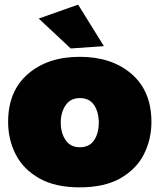

<svg xmlns="http://www.w3.org/2000/svg" viewBox="-20 -800 688 828"><path d="M324 8Q220 8 152 -29.5Q81 -69 48 -133.5Q15 -198 15 -274Q15 -407 100.5 -481Q186 -555 324 -555Q462 -555 547.5 -481Q633 -407 633 -274Q633 -199 600.5 -134.5Q568 -70 496.5 -29.5Q427.5 8 324 8ZM285 -591 147 -720 317 -780 428 -601ZM324 -165Q366 -165 386 -195.5Q406 -226 406 -271Q406 -316 386 -346.5Q366 -377 324 -377Q284 -377 263 -346.2Q242 -315.5 242 -271Q242 -226.5 263 -195.8Q284 -165 324 -165Z"/></svg>

Font: Argentum Novus Black
Style: Regular
Weight: 900
Designer: Julieta Ulanovsky (font) & Cristiano Sobral (main changes)
Foundry: Julieta Ulanovsky (font) & Cristiano Sobral (main changes)
Version: Version 3.00;November 27, 2020;FontCreator 13.0.0.2655 64-bi